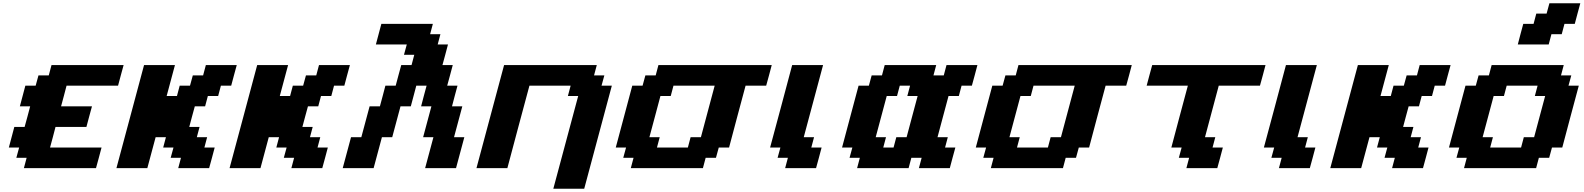

<svg xmlns="http://www.w3.org/2000/svg" viewBox="-20 -1020 9609 1165"><path d="M125 0H562.5Q568.4 -21 579.6 -62.5Q590.8 -104 596.2 -125H283.7Q289.6 -145.5 300.5 -187.3Q311.5 -229 316.9 -250H504.4Q509.8 -270.5 521 -312.3Q532.2 -354 538.1 -375H350.6Q356.4 -396 367.4 -437.5Q378.4 -479 383.8 -500H696.3Q701.7 -520.5 712.9 -562.3Q724.1 -604 730 -625H292.5L275.9 -562.5H213.4L196.3 -500H133.8Q128.4 -479 117.2 -437.5Q106 -396 100.6 -375H163.1Q157.7 -354 146.5 -312.3Q135.3 -270.5 129.4 -250H66.9Q61.5 -229 50.3 -187.3Q39.1 -145.5 33.7 -125H96.2L79.1 -62.5H141.6Z M1061.5 0H1249Q1254.9 -21 1266.1 -62.5Q1277.3 -104 1282.7 -125H1220.2L1236.8 -187.5H1174.3L1190.9 -250H1128.4Q1133.8 -270.5 1145 -312.3Q1156.2 -354 1162.1 -375H1224.6L1241.2 -437.5H1303.7L1320.3 -500H1382.8Q1388.2 -520.5 1399.4 -562.3Q1410.6 -604 1416.5 -625H1229L1212.4 -562.5H1149.9L1132.8 -500H1070.3L1053.7 -437.5H991.2L1041.5 -625H854Q826.2 -520.5 770.3 -312.3Q714.4 -104 686.5 0H874L924.3 -187.5H986.8L970.2 -125H1032.7L1015.6 -62.5H1078.1Z M1748 0H1935.5Q1941.4 -21 1952.6 -62.5Q1963.9 -104 1969.2 -125H1906.7L1923.3 -187.5H1860.8L1877.4 -250H1814.9Q1820.3 -270.5 1831.5 -312.3Q1842.8 -354 1848.6 -375H1911.1L1927.7 -437.5H1990.2L2006.8 -500H2069.3Q2074.7 -520.5 2085.9 -562.3Q2097.2 -604 2103 -625H1915.5L1898.9 -562.5H1836.4L1819.3 -500H1756.8L1740.2 -437.5H1677.7L1728 -625H1540.5Q1512.7 -520.5 1456.8 -312.3Q1400.9 -104 1373 0H1560.5L1610.8 -187.5H1673.3L1656.7 -125H1719.2L1702.1 -62.5H1764.6Z M2559.6 0H2747.1L2797.4 -187.5H2734.9L2785.2 -375H2722.7Q2728 -395.5 2739 -437.3Q2750 -479 2755.9 -500H2693.4Q2699.2 -520.5 2710.4 -562.3Q2721.7 -604 2727.1 -625H2664.6Q2670.4 -645.5 2681.6 -687.5Q2692.9 -729.5 2698.2 -750H2635.7L2652.3 -812.5H2589.8L2606.4 -875H2293.9Q2288.6 -854 2277.3 -812.5Q2266.1 -771 2260.7 -750H2448.2L2431.2 -687.5H2493.7L2477.1 -625H2414.6Q2408.7 -604 2397.5 -562.3Q2386.2 -520.5 2380.9 -500H2318.4Q2313 -479 2302 -437.5Q2291 -396 2285.2 -375H2222.7L2172.4 -187.5H2109.9L2059.6 0H2247.1L2297.4 -187.5H2359.9L2410.2 -375H2472.7Q2478 -395.5 2489.3 -437.3Q2500.5 -479 2505.9 -500H2568.4Q2562.5 -479 2551.5 -437.3Q2540.5 -395.5 2535.2 -375H2597.7L2547.4 -187.5H2609.9Z M3337.4 125H3524.9Q3552.7 21 3608.6 -187.3Q3664.6 -395.5 3692.4 -500H3629.9L3647 -562.5H3584.5L3601.1 -625H3038.6Q3010.7 -520.5 2954.8 -312.3Q2898.9 -104 2871.1 0H3058.6Q3080.6 -83 3125.2 -250Q3169.9 -417 3192.4 -500H3442.4L3425.8 -437.5H3488.3Z M3807.6 0H4245.1L4261.7 -62.5H4324.2L4341.3 -125H4403.8Q4420.4 -187.5 4453.6 -312.5Q4486.8 -437.5 4503.9 -500H4628.9Q4634.8 -520.5 4646 -562.3Q4657.2 -604 4662.6 -625H3975.1L3958.5 -562.5H3896L3878.9 -500H3816.4Q3799.8 -437.5 3766.4 -312.5Q3732.9 -187.5 3716.3 -125H3778.8L3761.7 -62.5H3824.2ZM4153.8 -125H3966.3L3982.9 -187.5H3920.4Q3931.6 -229 3953.9 -312.3Q3976.1 -395.5 3987.3 -437.5H4049.8L4066.4 -500H4316.4L4232.9 -187.5H4170.4Z M4744.1 0H4931.6Q4937.5 -21 4948.7 -62.5Q4960 -104 4965.3 -125H4902.8L4919.4 -187.5H4856.9L4974.1 -625H4786.6Q4764.6 -542 4720 -375Q4675.3 -208 4652.8 -125H4715.3L4698.2 -62.5H4760.7Z M5555.7 0H5743.2Q5748.5 -21 5759.8 -62.5Q5771 -104 5776.9 -125H5714.4L5731 -187.5H5668.5Q5679.7 -229 5701.9 -312.5Q5724.1 -396 5735.4 -437.5H5797.9L5814.5 -500H5877Q5882.8 -520.5 5894 -562.3Q5905.3 -604 5910.6 -625H5723.1L5706.5 -562.5H5644L5660.6 -625H5348.1L5331.5 -562.5H5269L5252 -500H5189.5Q5172.9 -437.5 5139.4 -312.5Q5106 -187.5 5089.4 -125H5151.9L5134.8 -62.5H5197.3L5180.7 0H5493.2L5509.8 -62.5H5572.3ZM5401.9 -125H5339.4L5356 -187.5H5293.5Q5304.7 -229 5326.9 -312.3Q5349.1 -395.5 5360.4 -437.5H5422.9L5439.5 -500H5502L5485.4 -437.5H5547.9Q5536.6 -396 5514.4 -312.5Q5492.2 -229 5481 -187.5H5418.5Z M5992.2 0H6429.7L6446.3 -62.5H6508.8L6525.9 -125H6588.4Q6605 -187.5 6638.2 -312.5Q6671.4 -437.5 6688.5 -500H6813.5Q6819.3 -520.5 6830.6 -562.3Q6841.8 -604 6847.2 -625H6159.7L6143.1 -562.5H6080.6L6063.5 -500H6001Q5984.4 -437.5 5950.9 -312.5Q5917.5 -187.5 5900.9 -125H5963.4L5946.3 -62.5H6008.8ZM6338.4 -125H6150.9L6167.5 -187.5H6105Q6116.2 -229 6138.4 -312.3Q6160.6 -395.5 6171.9 -437.5H6234.4L6251 -500H6501L6417.5 -187.5H6355Z M7178.7 0H7366.2Q7372.1 -21 7383.3 -62.5Q7394.5 -104 7399.9 -125H7337.4L7354 -187.5H7291.5L7375 -500H7625Q7630.9 -520.5 7642.1 -562.3Q7653.3 -604 7658.7 -625H6971.2Q6965.3 -604 6954.1 -562.3Q6942.9 -520.5 6937.5 -500H7187.5Q7170.4 -437.5 7137.2 -312.5Q7104 -187.5 7087.4 -125H7149.9L7132.8 -62.5H7195.3Z M7740.2 0H7927.7Q7933.6 -21 7944.8 -62.5Q7956.1 -104 7961.4 -125H7898.9L7915.5 -187.5H7853L7970.2 -625H7782.7Q7760.7 -542 7716.1 -375Q7671.4 -208 7648.9 -125H7711.4L7694.3 -62.5H7756.8Z M8426.8 0H8614.3Q8620.1 -21 8631.3 -62.5Q8642.6 -104 8647.9 -125H8585.4L8602.1 -187.5H8539.6L8556.2 -250H8493.7Q8499 -270.5 8510.3 -312.3Q8521.5 -354 8527.3 -375H8589.8L8606.4 -437.5H8668.9L8685.5 -500H8748Q8753.4 -520.5 8764.6 -562.3Q8775.9 -604 8781.7 -625H8594.2L8577.6 -562.5H8515.1L8498 -500H8435.5L8418.9 -437.5H8356.4L8406.7 -625H8219.2Q8191.4 -520.5 8135.5 -312.3Q8079.6 -104 8051.8 0H8239.3L8289.6 -187.5H8352.1L8335.4 -125H8397.9L8380.9 -62.5H8443.4Z M8863.3 0H9300.8L9317.4 -62.5H9379.9L9397 -125H9459.5Q9476.1 -187.5 9509.3 -312.5Q9542.5 -437.5 9559.6 -500H9497.1L9514.2 -562.5H9451.7L9468.3 -625H9030.8L9014.2 -562.5H8951.7L8934.6 -500H8872.1Q8855.5 -437.5 8822 -312.5Q8788.6 -187.5 8772 -125H8834.5L8817.4 -62.5H8879.9ZM9209.5 -125H9022L9038.6 -187.5H8976.1Q8987.3 -229 9009.5 -312.3Q9031.7 -395.5 9043 -437.5H9105.5L9122.1 -500H9309.6L9293 -437.5H9355.5Q9344.2 -396 9322 -312.5Q9299.8 -229 9288.6 -187.5H9226.1ZM9189.5 -750H9377L9393.6 -812.5H9456.1L9472.7 -875H9535.2Q9540.5 -896 9551.8 -937.5Q9563 -979 9568.8 -1000H9381.3L9364.3 -937.5H9301.8L9285.2 -875H9222.7Q9216.8 -854 9205.8 -812.5Q9194.8 -771 9189.5 -750Z"/></svg>

Font: Faithful 32x
Style: SemiboldOblique
Weight: 400
Foundry: Faithful Resource Pack
Version: Version 1.0; January 27, 2023